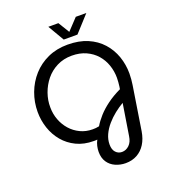

<svg xmlns="http://www.w3.org/2000/svg" viewBox="-189 -1013 1200 1367"><g transform="rotate(-20 411.0 -329.5)"><path d="M526 221Q485 221 449 205Q413 189 392 157.5Q371 126 371 80Q371 59 376 36.5Q381 14 392 -6Q385 -5 378.5 -5Q372 -5 365 -5Q292 -5 235 -32.5Q178 -60 139 -106.5Q100 -153 80 -212.5Q60 -272 60 -336Q60 -410 85.5 -478.5Q111 -547 158.5 -600Q206 -653 273 -683.5Q340 -714 423 -714Q509 -714 573.5 -686.5Q638 -659 681.5 -610.5Q725 -562 746.5 -500Q768 -438 768 -371Q768 -348 766 -326.5Q764 -305 761 -285L709 46Q700 101 675.5 140Q651 179 613 200Q575 221 526 221ZM528 137Q559 137 583 114Q607 91 613 48L651 -190Q618 -171 584.5 -144.5Q551 -118 523 -85.5Q495 -53 478.5 -17Q462 19 462 57Q462 96 481 116.5Q500 137 528 137ZM387 -86Q399 -86 411 -87Q423 -88 436 -91Q456 -125 487 -159.5Q518 -194 562.5 -227Q607 -260 666 -288L669 -306Q671 -321 672.5 -339Q674 -357 674 -372Q674 -422 658 -468.5Q642 -515 610.5 -551Q579 -587 532 -608.5Q485 -630 424 -630Q362 -630 311.5 -604.5Q261 -579 226.5 -536.5Q192 -494 173.5 -441.5Q155 -389 156 -336Q156 -286 173 -241Q190 -196 220.5 -161.5Q251 -127 293.5 -106.5Q336 -86 387 -86ZM411 -757 339 -880H415L467 -795L547 -880H627L515 -757Z"/></g></svg>

Font: MuseoModerno
Style: Italic
Weight: 400
Italic angle: -9°
Designer: Pablo Cosgaya, Héctor Gatti, Marcela Romero, and the Authors of The MuseoModerno Project.
Foundry: Omnibus-Type Team
Version: Version 1.003